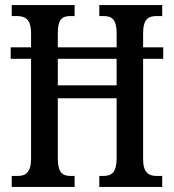

<svg xmlns="http://www.w3.org/2000/svg" viewBox="-20 -734 684 754"><path d="M26 0H273V-43H257C225 -43 207 -57 207 -111V-348H438V-113C438 -57 419 -43 385 -43H370V0H617V-43H595C564 -43 542 -56 542 -109V-503H621V-548H542V-603C542 -659 563 -671 595 -671H617V-714H370V-671H385C419 -671 438 -659 438 -603V-548H207V-604C207 -659 225 -671 257 -671H273V-714H26V-671H45C78 -671 102 -659 102 -604V-548H22V-503H102V-111C102 -57 81 -43 49 -43H26ZM207 -399V-503H438V-399Z"/></svg>

Font: Noto Serif Armenian ExtraCondensed Medium
Style: Regular
Weight: 500
Width: 2
Designer: Monotype Design Team
Foundry: Monotype Imaging Inc.
Version: Version 2.008